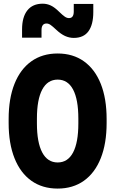

<svg xmlns="http://www.w3.org/2000/svg" viewBox="-20 -1030 640 1066"><path d="M28 -347V-369Q28 -483 60.5 -564.5Q93 -646 154 -689.5Q215 -733 300 -733Q385 -733 446 -689.5Q507 -646 539.5 -564.5Q572 -483 572 -369V-347Q572 -233.5 539.5 -151.8Q507 -70 446 -26.5Q385 17 300 17Q215 17 154 -26.5Q93 -70 60.5 -151.8Q28 -233.5 28 -347ZM415 -344.5V-371.5Q415 -477.5 385.8 -532.8Q356.5 -588 300.2 -588Q244 -588 214.5 -532.8Q185 -477.5 185 -371.5V-344.5Q185 -239 214.5 -183.5Q244 -128 300.2 -128Q356.5 -128 385.8 -183.5Q415 -239 415 -344.5ZM389.5 -819.5Q365 -819.5 341.2 -830.2Q317.5 -841 291.5 -865.5Q272.5 -883.5 261 -891.5Q249.5 -899.5 238.5 -899.5Q210.5 -899.5 210.5 -862.5V-821H102.5V-866.5Q102.5 -935.5 132 -972.5Q161.5 -1009.5 217 -1009.5Q241 -1009.5 262.5 -999.2Q284 -989 309 -964Q328 -945.5 339.8 -937.5Q351.5 -929.5 363 -929.5Q389.5 -929.5 389.5 -966V-1008H498V-963Q498 -893.5 471.2 -856.5Q444.5 -819.5 389.5 -819.5Z"/></svg>

Font: Google Sans Code
Style: Regular
Weight: 400
Monospace: yes
Designer: Google Sans Code Authors
Foundry: Google LLC
Version: Version 6.000